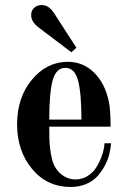

<svg xmlns="http://www.w3.org/2000/svg" viewBox="-20 -732 512 764"><path d="M48 -237C48 -167 67.8 -108 107.5 -60C147.2 -12 198.3 12 261 12C283 12 303 8.3 321 1C339 -6.3 353.7 -16 365 -28C376.3 -40 386.3 -53.7 395 -69C403.7 -84.3 410 -99.7 414 -115C418 -130.3 420.7 -146 422 -162H396C394.7 -144.7 391 -127.7 385 -111C379 -94.3 371.5 -79 362.5 -65C353.5 -51 341.8 -39.7 327.5 -31C313.2 -22.3 297.7 -18 281 -18C259 -18 239.3 -25.3 222 -40C204.7 -54.7 193 -74.3 187 -99C183.7 -111.7 181.2 -125.3 179.5 -140C177.8 -154.7 176.8 -167.7 176.5 -179C176.2 -190.3 176 -206.7 176 -228H420C420 -273.3 417.7 -306.7 413 -328C403 -376 383.5 -414.3 354.5 -443C325.5 -471.7 290.7 -486 250 -486C194 -486 146.3 -462.3 107 -415C67.7 -367.7 48 -308.3 48 -237ZM176 -256C176 -326.7 180.5 -378.7 189.5 -412C198.5 -445.3 215.3 -462 240 -462C264.7 -462 281.5 -445.3 290.5 -412C299.5 -378.7 304 -326.7 304 -256ZM104 -672C104 -654.7 113.3 -638.7 132 -624L264 -524L284 -542L195 -680C181 -701.3 164.7 -712 146 -712C134 -712 124 -708.3 116 -701C108 -693.7 104 -684 104 -672Z"/></svg>

Font: Km Standard TT
Style: Bold
Weight: 700
Designer: Alexey Kryukov <alexios@thessalonica.org.ru>
Version: Version 2.0.2